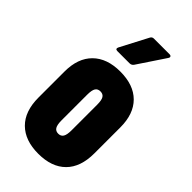

<svg xmlns="http://www.w3.org/2000/svg" viewBox="-223 -772 841 841"><g transform="rotate(45 197.0 -351.5)"><path d="M197 6Q115 6 69.5 -39Q24 -84 24 -169V-330Q24 -413 69.5 -458Q115 -503 197 -503Q280 -503 325 -458Q370 -413 370 -330V-169Q370 -84 325 -39Q280 6 197 6ZM197 -118Q213 -118 220.5 -130Q228 -142 228 -170V-328Q228 -357 220.5 -368.5Q213 -380 197 -380Q181 -380 173.5 -368.5Q166 -357 166 -328V-170Q166 -142 173.5 -130Q181 -118 197 -118ZM124 -557Q117 -557 115 -561Q113 -565 116 -571L183 -699Q188 -709 199 -709H297Q303 -709 305.5 -704.5Q308 -700 303 -693L219 -567Q212 -557 200 -557Z"/></g></svg>

Font: Sofia Sans Extra Condensed Black
Style: Regular
Weight: 900
Designer: Botio Nikoltchev, Ani Petrova
Foundry: lettersoup
Version: Version 4.101